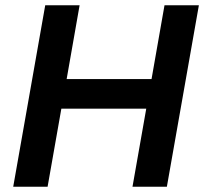

<svg xmlns="http://www.w3.org/2000/svg" viewBox="-20 -706 772 726"><path d="M30 0 151 -686H281L232 -407H553L602 -686H732L611 0H481L533 -295H212L160 0Z"/></svg>

Font: Archivo SemiBold SemiBold
Style: Italic
Weight: 600
Italic angle: -10°
Version: Version 2.001